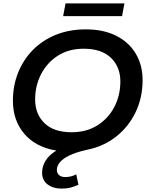

<svg xmlns="http://www.w3.org/2000/svg" viewBox="-20 -883 882 1131"><path d="M344 228Q293 228 260.5 203.5Q228 179 228 134Q228 97 248.5 63.5Q269 30 312 4Q190 -16 123 -95Q56 -174 56 -289Q56 -378 86.5 -454.5Q117 -531 173.5 -588.5Q230 -646 309 -678Q388 -710 485 -710Q590 -710 665 -672Q740 -634 780 -566.5Q820 -499 820 -411Q820 -308 779 -222.5Q738 -137 665 -79Q592 -21 494 -1Q426 14 387 33.5Q348 53 331.5 74.5Q315 96 315 117Q315 138 328.5 149Q342 160 364 160Q399 160 429 144L442 205Q422 215 397.5 221.5Q373 228 344 228ZM402 -104Q490 -104 554.5 -145Q619 -186 654 -254Q689 -322 689 -403Q689 -489 633.5 -542.5Q578 -596 473 -596Q385 -596 321 -555Q257 -514 222 -446Q187 -378 187 -297Q187 -211 242 -157.5Q297 -104 402 -104ZM352 -788 366 -863H713L699 -788Z"/></svg>

Font: Montserrat SemiBold
Style: Italic
Weight: 600
Italic angle: -11.3°
Designer: Julieta Ulanovsky
Foundry: Julieta Ulanovsky
Version: Version 9.000; ttfautohint (v1.8.4.7-5d5b)